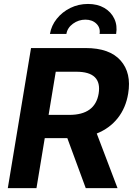

<svg xmlns="http://www.w3.org/2000/svg" viewBox="-20 -977 697 997"><path d="M20.5 0 141.1 -727.5H424.8Q549.3 -727.5 606.4 -662.6Q663.6 -597.7 645.5 -490.7Q633.3 -416.5 591.3 -363.5Q549.3 -310.5 482.4 -283.7L590.3 0H425.3L329.6 -259.8H212.4L169.4 0ZM232.4 -380.4H339.8Q473.6 -380.4 492.2 -490.7Q510.7 -604.5 376.5 -604.5H269.5ZM437 -956.5Q486.3 -956.5 521.7 -935.8Q557.1 -915 573.7 -879.6Q590.3 -844.2 583 -800.8H497.1Q502.4 -832.5 480.7 -853.8Q459 -875 423.3 -875Q388.2 -875 359.1 -854Q330.1 -833 324.7 -800.8H239.3Q246.6 -844.2 274.9 -879.6Q303.2 -915 345.5 -935.8Q387.7 -956.5 437 -956.5Z"/></svg>

Font: Inter
Style: Bold Italic
Weight: 700
Italic angle: -9.39999°
Designer: Rasmus Andersson
Foundry: rsms
Version: Version 4.001;git-9221beed3